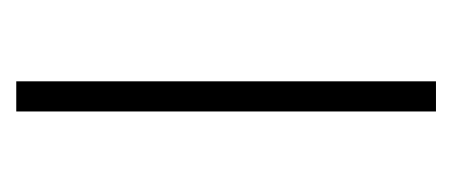

<svg xmlns="http://www.w3.org/2000/svg" viewBox="-184 -386 569 242"><g transform="rotate(-90 101.0 -264.5)"><path d="M120 0H82V-529H120Z"/></g></svg>

Font: Noto Sans Arabic UI SmCn XLt
Style: Regular
Weight: 200
Width: 4
Designer: Monotype Design Team, Nadine Chahine and Nizar Qandah
Foundry: Monotype Imaging Inc.
Version: Version 2.010; ttfautohint (v1.8.4.7-5d5b)